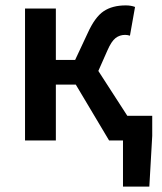

<svg xmlns="http://www.w3.org/2000/svg" viewBox="-20 -523 602 715"><path d="M438 171.9V0H386.2L262.2 -208H188V0H73.2V-491.2H188V-299.8H259.8L306.2 -398.9Q333.5 -459.5 366 -481.2Q398.4 -502.9 448.2 -502.9Q468.3 -502.9 482.9 -497.1L463.9 -390.1Q455.1 -393.1 445.8 -393.1Q425.8 -393.1 410.4 -381.3Q395 -369.6 379.9 -335L346.2 -258.8L454.1 -91.8H546.9V-17.1L536.1 171.9Z"/></svg>

Font: Toshiba Sans Medium
Style: Regular
Weight: 500
Designer: Paul D. Hunt
Foundry: Toshiba Corporation
Version: Version 2.020;PS 2.0;hotconv 1.0.86;makeotf.lib2.5.63406